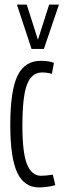

<svg xmlns="http://www.w3.org/2000/svg" viewBox="-20 -810 278 840"><path d="M25 -263Q25 -413 56.5 -478.5Q88 -544 159 -544Q173 -544 188.5 -542Q204 -540 216 -535L207 -487Q186 -493 164 -493Q119 -493 98.5 -441Q78 -389 78 -260Q78 -140 98.5 -90.5Q119 -41 160 -41Q170 -41 185.5 -42.5Q201 -44 211 -46L222 0Q210 4 189 7Q168 10 151 10Q86 10 55.5 -54.5Q25 -119 25 -263ZM238 -790 172 -596H118L54 -790H97L146 -636L195 -790Z"/></svg>

Font: Georama Extra Condensed Light
Style: Regular
Weight: 300
Width: 2
Designer: Jean-Baptiste Levee
Foundry: Production Type
Version: Version 1.000